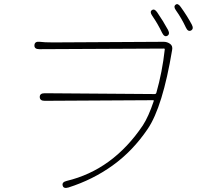

<svg xmlns="http://www.w3.org/2000/svg" viewBox="-20 -868 1040 937"><path d="M314 47Q290 54 286 38Q281 21 305 15Q531 -39 677 -256Q705 -299 730 -374Q732 -379 727 -379L198 -376Q174 -376 174 -395Q174 -413 198 -413L735 -409Q741 -409 743 -415Q772 -517 784 -626Q785 -631 780 -631L172 -628Q147 -628 148 -647Q149 -667 174 -664Q195 -661 239 -661L779 -664Q796 -664 810 -654Q824 -644 820 -624Q774 -347 701 -239Q628 -131 529 -60Q433 9 314 47ZM796 -693Q782 -686 771 -708Q750 -752 723 -791Q709 -811 722 -819Q734 -827 747 -808Q776 -766 800 -722Q811 -701 796 -693ZM912 -719Q897 -712 887 -734Q866 -779 839 -817Q825 -836 837 -845Q848 -854 862 -834Q893 -791 916 -748Q927 -727 912 -719Z"/></svg>

Font: Resource Han Rounded KR ExtraLight
Style: Regular
Weight: 250
Designer: Cyano Hao (round all glyphs); Ryoko NISHIZUKA 西塚涼子 (kana, bopomofo & ideographs); Paul D. Hunt (Latin, Greek & Cyrillic)
Foundry: Cyano Hao
Version: 0.990